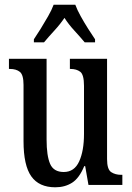

<svg xmlns="http://www.w3.org/2000/svg" viewBox="-20 -786 560 816"><path d="M215 10Q146 10 113 -36.5Q80 -83 80 -186V-425Q80 -468 64.5 -480.5Q49 -493 22 -493H18V-536H178V-193Q178 -124 193 -89.5Q208 -55 251 -55Q296 -55 316.5 -100Q337 -145 337 -217V-421Q337 -469 321 -481Q305 -493 280 -493H277V-536H435V-110Q435 -66 452.5 -54.5Q470 -43 495 -43H500V0H356L342 -80H338Q317 -29 286.5 -9.5Q256 10 215 10ZM124 -619Q137 -638 153 -664Q169 -690 184.5 -717Q200 -744 208 -766H300Q308 -744 323 -717Q338 -690 354.5 -664Q371 -638 384 -619V-606H340Q320 -630 296 -656Q272 -682 254 -710Q235 -682 211 -656Q187 -630 167 -606H124Z"/></svg>

Font: Noto Serif Thai ExtraCondensed Medium
Style: Regular
Weight: 500
Width: 2
Designer: Monotype Design Team
Foundry: Monotype Imaging Inc.
Version: Version 2.002; ttfautohint (v1.8.4.7-5d5b)